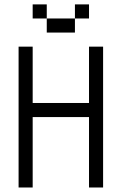

<svg xmlns="http://www.w3.org/2000/svg" viewBox="-20 -832 540 852"><path d="M187.5 -750H125V-812.5H187.5ZM62.5 -625H125V-375H375V-625H437.5V0H375V-312.5H125V0H62.5ZM187.5 -750H312.5V-687.5H187.5ZM312.5 -812.5H375V-750H312.5Z"/></svg>

Font: ChillBitmapSE 16px
Style: Regular
Weight: 400
Designer: Designed by Warren2060
Foundry: ChillType
Version: Version 1.000